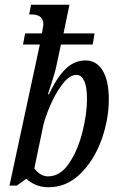

<svg xmlns="http://www.w3.org/2000/svg" viewBox="-20 -780 502 810"><path d="M91 -26 51 3H20L148 -592H77L86 -639H157Q163 -673 163 -676Q163 -719 113 -719H103L111 -760H273L248 -639H379L371 -592H237L220 -512Q214 -480 199 -434Q184 -388 182 -382H186Q220 -453 256.5 -489Q293 -525 341 -525Q387 -525 413 -482.5Q439 -440 439 -361Q439 -275 407.5 -188.5Q376 -102 318 -46Q260 10 185 10Q155 10 130.5 -0.5Q106 -11 91 -26ZM347 -362Q347 -414 335 -439Q323 -464 303 -464Q273 -464 243 -424.5Q213 -385 191 -333Q169 -281 162 -248L125 -70Q135 -55 150 -45.5Q165 -36 183 -36Q234 -36 271 -90.5Q308 -145 327.5 -222Q347 -299 347 -362Z"/></svg>

Font: Noto Serif Cond
Style: Italic
Weight: 400
Width: 3
Italic angle: -12°
Designer: Monotype Design Team
Foundry: Monotype Imaging Inc.
Version: Version 1.001